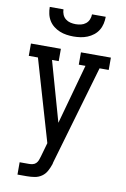

<svg xmlns="http://www.w3.org/2000/svg" viewBox="-102 -1014 705 1074"><g transform="rotate(10 250.0 -477.5)"><path d="M76 0V-70H129Q139 -70 150 -72.5Q161 -75 168.5 -82.5Q176 -90 180 -100Q184 -110 187 -121L210 -202L75 -665H23V-735H193V-665H155L251 -325L345 -665H307V-735H477V-665H425L261 -102Q261 -99 260 -97Q259 -95 259 -92Q252 -71 241.5 -51.5Q231 -32 213 -19.5Q195 -7 173 -3.5Q151 0 129 0ZM250 -815Q230 -815 210 -818Q190 -821 171.5 -828.5Q153 -836 137 -848.5Q121 -861 110.5 -878Q100 -895 95.5 -915Q91 -935 91 -955H169Q169 -940 175 -925.5Q181 -911 193 -901.5Q205 -892 220 -888.5Q235 -885 250 -885Q265 -885 280 -888.5Q295 -892 307 -901.5Q319 -911 325 -925.5Q331 -940 331 -955H409Q409 -935 404.5 -915Q400 -895 389.5 -878Q379 -861 363 -848.5Q347 -836 328.5 -828.5Q310 -821 290 -818Q270 -815 250 -815Z"/></g></svg>

Font: Iosevka Slab
Style: Regular
Weight: 400
Monospace: yes
Designer: Belleve Invis
Foundry: Belleve Invis
Version: Version 11.2.4; ttfautohint (v1.8.3)